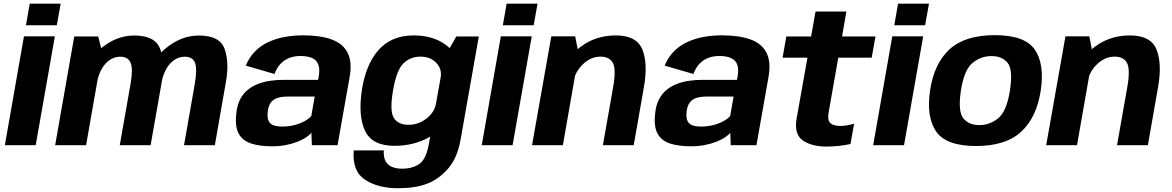

<svg xmlns="http://www.w3.org/2000/svg" viewBox="-20 -791 6383 1046"><path d="M6.5 0H174.5L279 -593H110.5ZM142 -771 121.5 -653.5H289.5L310.5 -771Z M280.5 0H449L537.5 -503.5L515 -592.5H384.5ZM632.5 0H800.5L861.5 -346Q879.5 -448 853.2 -522.8Q827 -597.5 711 -597.5Q611 -597.5 524 -522.5Q437 -447.5 422 -363L505 -327.5Q519 -405 554.2 -443.5Q589.5 -482 635 -482Q678.5 -482 692 -448Q705.5 -414 691 -332.5ZM982.5 0H1150.5L1211 -346Q1229.5 -448 1204.2 -522.8Q1179 -597.5 1063 -597.5Q963 -597.5 875.5 -521.5Q788 -445.5 774 -363L857 -327.5Q870.5 -405 906 -443.5Q941.5 -482 987 -482Q1030.5 -482 1042.8 -448Q1055 -414 1041 -332.5Z M1462.5 6Q1501.5 6 1535.8 -0.5Q1570 -7 1598 -17.8Q1626 -28.5 1646 -41.5Q1666 -54.5 1676.5 -68L1679 0H1819L1884.5 -370Q1899.5 -453 1874 -503.2Q1848.5 -553.5 1787 -576Q1725.5 -598.5 1631.5 -598.5Q1579.5 -598.5 1531.5 -589.8Q1483.5 -581 1442.2 -562Q1401 -543 1369.5 -511.2Q1338 -479.5 1319 -433.5L1475.5 -388Q1489 -424.5 1511 -446Q1533 -467.5 1560 -476.8Q1587 -486 1616 -486Q1653.5 -486 1678.2 -475.8Q1703 -465.5 1713.2 -442Q1723.5 -418.5 1717 -378.5L1713 -356H1525.5Q1490.5 -356 1455 -351.2Q1419.5 -346.5 1387.5 -334.5Q1355.5 -322.5 1329.8 -301.8Q1304 -281 1287.5 -248.5Q1271 -216 1267 -170Q1259.5 -101.5 1280.2 -63.2Q1301 -25 1347.5 -9.5Q1394 6 1462.5 6ZM1518 -101.5Q1490 -101.5 1471 -108Q1452 -114.5 1443.5 -132Q1435 -149.5 1438.5 -182.5Q1441.5 -208.5 1450.8 -224.8Q1460 -241 1474.8 -249.8Q1489.5 -258.5 1508.5 -261.8Q1527.5 -265 1549.5 -265H1694.5L1676 -159Q1663 -144 1639 -130.8Q1615 -117.5 1583.8 -109.5Q1552.5 -101.5 1518 -101.5Z M2147 234.5Q2239.5 234.5 2303.8 211Q2368 187.5 2419.8 129.2Q2471.5 71 2489.5 -32L2588.5 -592.5H2466L2399.5 -476L2318 -15Q2302.5 77 2264.2 102.5Q2226 128 2171.5 128Q2139 128 2115 118Q2091 108 2079.8 85.5Q2068.5 63 2071 28.5H1907Q1898 142 1969 188.2Q2040 234.5 2147 234.5ZM2129 3.5Q2235.5 3.5 2321.2 -45Q2407 -93.5 2417.5 -154L2355.5 -228Q2347 -178.5 2302.8 -144.8Q2258.5 -111 2206 -111Q2149.5 -111 2125.8 -148.2Q2102 -185.5 2121 -297Q2140 -408.5 2177.5 -445.5Q2215 -482.5 2271.5 -482.5Q2324 -482.5 2356.5 -449Q2389 -415.5 2380.5 -366.5L2467 -435.5Q2477.5 -495 2408.8 -546.5Q2340 -598 2233 -598Q2112.5 -598 2042.2 -518.5Q1972 -439 1951 -297.5Q1930.5 -157 1969.5 -76.8Q2008.5 3.5 2129 3.5Z M2604.5 0H2772.5L2877 -593H2708.5ZM2740 -771 2719.5 -653.5H2887.5L2908.5 -771Z M2878.5 0H3046.5L3133 -494L3113.5 -593H2983.5ZM3264.5 0H3432.5L3488 -316.5Q3510.5 -443.5 3479.8 -520.8Q3449 -598 3334.5 -598Q3213.5 -598 3125.5 -521.8Q3037.5 -445.5 3023.5 -367L3098.5 -329.5Q3110.5 -397.5 3154.5 -440Q3198.5 -482.5 3251 -482.5Q3301 -482.5 3319.2 -447.5Q3337.5 -412.5 3320 -314Z M3744.5 6Q3783.5 6 3817.8 -0.5Q3852 -7 3880 -17.8Q3908 -28.5 3928 -41.5Q3948 -54.5 3958.5 -68L3961 0H4101L4166.5 -370Q4181.5 -453 4156 -503.2Q4130.5 -553.5 4069 -576Q4007.5 -598.5 3913.5 -598.5Q3861.5 -598.5 3813.5 -589.8Q3765.5 -581 3724.2 -562Q3683 -543 3651.5 -511.2Q3620 -479.5 3601 -433.5L3757.5 -388Q3771 -424.5 3793 -446Q3815 -467.5 3842 -476.8Q3869 -486 3898 -486Q3935.5 -486 3960.2 -475.8Q3985 -465.5 3995.2 -442Q4005.5 -418.5 3999 -378.5L3995 -356H3807.5Q3772.5 -356 3737 -351.2Q3701.5 -346.5 3669.5 -334.5Q3637.5 -322.5 3611.8 -301.8Q3586 -281 3569.5 -248.5Q3553 -216 3549 -170Q3541.5 -101.5 3562.2 -63.2Q3583 -25 3629.5 -9.5Q3676 6 3744.5 6ZM3800 -101.5Q3772 -101.5 3753 -108Q3734 -114.5 3725.5 -132Q3717 -149.5 3720.5 -182.5Q3723.5 -208.5 3732.8 -224.8Q3742 -241 3756.8 -249.8Q3771.5 -258.5 3790.5 -261.8Q3809.5 -265 3831.5 -265H3976.5L3958 -159Q3945 -144 3921 -130.8Q3897 -117.5 3865.8 -109.5Q3834.5 -101.5 3800 -101.5Z M4481.5 7.5Q4549.5 7.5 4613.5 -6.5L4633 -117.5Q4595.5 -105 4558 -105Q4521.5 -105 4504 -120Q4486.5 -135 4495 -183L4547 -477H4729L4749.5 -592.5H4567.5L4591 -728H4423L4399 -592.5H4264L4243.5 -477H4379L4320 -146Q4305 -59.5 4353.8 -26Q4402.5 7.5 4481.5 7.5Z M4737 0H4905L5009.5 -593H4841ZM4872.5 -771 4852 -653.5H5020L5041 -771Z M5297.5 4.5Q5459.5 4.5 5543.8 -73.8Q5628 -152 5650 -298.5Q5671.5 -443.5 5617 -521.5Q5562.5 -599.5 5400 -599.5Q5237.5 -599.5 5153.2 -522.5Q5069 -445.5 5047 -298.5Q5025.5 -154 5080 -74.8Q5134.5 4.5 5297.5 4.5ZM5315.5 -109.5Q5257.5 -109.5 5227.8 -147Q5198 -184.5 5215 -298Q5232.5 -410.5 5278 -448Q5323.5 -485.5 5381.5 -485.5Q5440 -485.5 5469.8 -448.2Q5499.5 -411 5482 -298Q5464.5 -185.5 5419 -147.5Q5373.5 -109.5 5315.5 -109.5Z M5679.5 0H5847.5L5934 -494L5914.5 -593H5784.5ZM6065.5 0H6233.5L6289 -316.5Q6311.5 -443.5 6280.8 -520.8Q6250 -598 6135.5 -598Q6014.5 -598 5926.5 -521.8Q5838.5 -445.5 5824.5 -367L5899.5 -329.5Q5911.5 -397.5 5955.5 -440Q5999.5 -482.5 6052 -482.5Q6102 -482.5 6120.2 -447.5Q6138.5 -412.5 6121 -314Z"/></svg>

Font: Anybody
Style: Bold Italic
Weight: 700
Italic angle: -10°
Designer: Tyler Finck
Foundry: Etcetera Type Company
Version: Version 1.113;gftools[0.9.25]